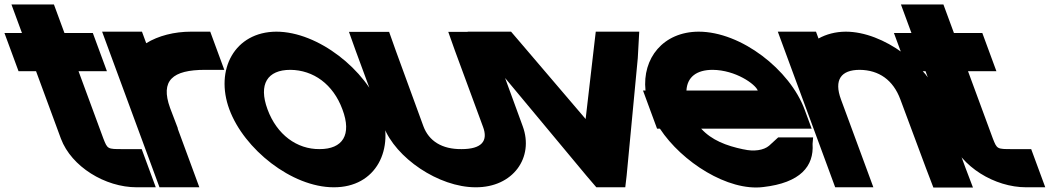

<svg xmlns="http://www.w3.org/2000/svg" viewBox="-332 -769 4675 855"><path d="M17.7 -452 128.3 -152C146.8 -105 146.8 -105 214 -105H299L361.7 65H276.7C135.9 65 -13.8 -27 -60.5 -151L-60.9 -152L-171.5 -452H-249.5L-312.2 -622H-234.2L-249.7 -664L-281 -749H-91.8L-60.5 -664L-45 -622H-3.6H81.4L144.1 -452H59.1Z M319.1 -576.6C373 -609.8 444 -628 519.2 -628H604.2L666.8 -458H581.8C435.4 -458 381.5 -410.5 425.2 -288.9L427.4 -283L460.2 -197H459.1L524.4 -20L555.7 65H378.2L346.9 -20L250.6 -281C250.2 -282.2 249.7 -283.4 249.3 -284.6L154 -543L122.7 -628H300.2Z M689.3 -282C624 -459 713 -627 898.4 -628C1085.2 -628 1299.2 -457 1362.8 -282C1428 -105 1343.1 66 1154 65C967.2 65 754.5 -105 689.3 -282ZM859.3 -282C900.9 -169 990.4 -104 1091.3 -105C1193.6 -105 1235.8 -168 1192.8 -282C1151.5 -394 1063.8 -457 961.1 -458C858.8 -458 818 -394 859.3 -282Z M1252 -543 1222 -627H1400.8L1431 -542L1553.4 -207C1577.8 -141 1636.2 -104 1723.3 -105C1811.8 -105 1843.8 -140 1818.3 -206L1817.9 -207L1694 -543L1664.2 -627H1842.8L1873.2 -542L1995.7 -207C2047 -68 1953.1 66 1786 65C1621.5 65 1428.9 -66 1376.3 -206L1375.9 -207Z M1843.7 -510 1750.2 -628H1943.8L1988.3 -576L2275.9 -239L2314.9 -576L2321 -628H2514.6L2508.1 -510L2458.5 13L2452.4 65H2323.6L2279.1 13Z M2724.8 -366H3042.3C3032 -394 2944.3 -457 2841.6 -458C2769.5 -458 2728.1 -425.5 2724.8 -366ZM2606.7 -196H2594L2562.6 -281L2531.3 -366H2542.5C2527.4 -509.5 2621 -627.2 2778.9 -628C2968.7 -628 3185.8 -458 3251.1 -281L3282.5 -196H3197.5H2790.5C2837 -144.9 2902 -119.9 2977.9 -104H2979C3025.7 -93 3069.1 -100 3092.7 -120L3133.2 -157H3288.9L3286.5 -128C3293.1 -29 3232.9 45 3066.3 64C2909.9 83.4 2704.5 -47.4 2606.7 -196Z M3312.9 -597.5C3347.3 -616.6 3388.3 -627.7 3433.9 -628C3603 -628 3800.1 -478 3855.2 -326L3968 -20L4000.7 66H3824.4L3791.9 -19L3677.5 -326C3645.4 -413 3582.1 -457 3496.6 -458C3412.6 -458 3380.9 -413 3413 -326L3444.4 -241L3525.9 -20L3557.2 65H3387.2L3355.9 -20L3274.4 -241L3243 -326L3163 -543L3131.7 -628H3301.7Z M3978.7 -452 4089.3 -152C4107.8 -105 4107.8 -105 4175 -105H4260L4322.7 65H4237.7C4096.9 65 3947.2 -27 3900.5 -151L3900.1 -152L3789.5 -452H3711.5L3648.8 -622H3726.8L3711.3 -664L3680 -749H3869.2L3900.5 -664L3916 -622H3957.4H4042.4L4105.1 -452H4020.1Z"/></svg>

Font: Nordica Plus
Style: NordicaClassicBkExtOpObl
Weight: 900
Version: Version 1.01